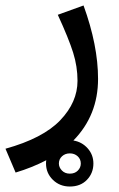

<svg xmlns="http://www.w3.org/2000/svg" viewBox="-50 -379 433 701"><path d="M291 218Q291 253 267.5 277.5Q244 302 205 302Q168 302 143 277.5Q118 253 118 218Q118 210 119 206Q67 233 7 251L-30 164Q107 126 170 60Q233 -6 233 -84Q233 -136 217 -187Q201 -238 161 -325L255 -359Q308 -213 308 -91Q308 42 218 134Q249 139 270 162.5Q291 186 291 218ZM245 218Q245 202 233.5 191.5Q222 181 205 181Q188 181 176.5 191.5Q165 202 165 218Q165 232 176 243.5Q187 255 205 255Q223 255 234 244Q245 233 245 218Z"/></svg>

Font: FiraGOUPP
Style: Medium
Weight: 400
Designer: bBox Type
Foundry: bBox Type GmbH
Version: Version 1.001